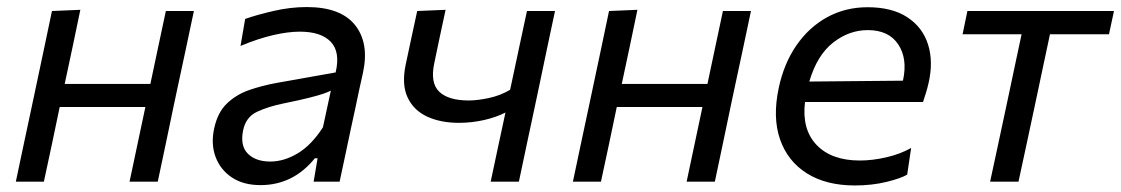

<svg xmlns="http://www.w3.org/2000/svg" viewBox="-20 -528 3258 558"><path d="M26 0Q37.5 -55 48.5 -106.5Q59.5 -158 72.5 -219L83 -268.5Q97.5 -336 108.5 -388.8Q119.5 -441.5 131 -496L213.5 -499.5Q202 -443.5 191 -391.8Q180 -340 168 -284H417Q430 -345.5 440.5 -395Q451 -444.5 462 -496H543.5Q532 -441.5 520.8 -388.8Q509.5 -336 495 -268.5L484.5 -219Q472 -158 461 -106.5Q450 -55 438.5 0H356.5Q368 -55 379 -106.2Q390 -157.5 402.5 -217H153.5Q141 -156.5 130.2 -105.8Q119.5 -55 107.5 0Z M737 10Q687.5 10 654 -12.2Q620.5 -34.5 606.5 -72Q592.5 -109.5 602.5 -155Q612.5 -201.5 639.8 -227.5Q667 -253.5 704.8 -266.5Q742.5 -279.5 784 -287L955.5 -317.5Q969.5 -377.5 941 -406.8Q912.5 -436 851.5 -436Q817.5 -436 774 -426Q730.5 -416 679 -394.5L692.5 -473Q726.5 -485 775.2 -496.2Q824 -507.5 871.5 -507.5Q970 -507.5 1011.8 -455.2Q1053.5 -403 1035 -317Q1030 -294.5 1024.2 -268.2Q1018.5 -242 1012 -210.5L999 -150.5Q992 -117.5 984.2 -80.5Q976.5 -43.5 967 0H891.5L903 -68H895Q832 10 737 10ZM765.5 -58.5Q805 -58.5 845 -82.2Q885 -106 918.5 -158L941.5 -264.5Q932.5 -260 918.5 -255.2Q904.5 -250.5 878 -243.8Q851.5 -237 804.5 -227.5Q760 -218.5 727.2 -203.2Q694.5 -188 686.5 -149Q677.5 -104 700.5 -81.2Q723.5 -58.5 765.5 -58.5Z M1406 0Q1416.5 -48 1427.5 -101Q1438.5 -154 1449 -201Q1423 -187.5 1387 -179.2Q1351 -171 1314 -171Q1260.5 -171 1221.2 -189.2Q1182 -207.5 1164.5 -245Q1147 -282.5 1159 -340Q1168 -382.5 1176 -419.8Q1184 -457 1192.5 -496L1275 -499.5Q1266.5 -461.5 1258.8 -424Q1251 -386.5 1242 -344Q1230 -287 1256.5 -261.5Q1283 -236 1342.5 -236Q1367 -236 1400.2 -243Q1433.5 -250 1462.5 -267L1466.5 -285.5Q1479.5 -347 1490 -395.8Q1500.5 -444.5 1511.5 -496H1593Q1581.5 -441.5 1570.2 -388.8Q1559 -336 1545 -268.5L1534.5 -219Q1521.5 -158 1510.5 -106.5Q1499.5 -55 1488 0Z M1645 0Q1656.5 -55 1667.5 -106.5Q1678.5 -158 1691.5 -219L1702 -268.5Q1716.5 -336 1727.5 -388.8Q1738.5 -441.5 1750 -496L1832.5 -499.5Q1821 -443.5 1810 -391.8Q1799 -340 1787 -284H2036Q2049 -345.5 2059.5 -395Q2070 -444.5 2081 -496H2162.5Q2151 -441.5 2139.8 -388.8Q2128.5 -336 2114 -268.5L2103.5 -219Q2091 -158 2080 -106.5Q2069 -55 2057.5 0H1975.5Q1987 -55 1998 -106.2Q2009 -157.5 2021.5 -217H1772.5Q1760 -156.5 1749.2 -105.8Q1738.5 -55 1726.5 0Z M2464.5 11Q2381 11 2325 -24.2Q2269 -59.5 2247 -123Q2225 -186.5 2243 -271.5Q2258 -343 2294.5 -396Q2331 -449 2384 -478Q2437 -507 2501.5 -507Q2572.5 -507 2617 -477.8Q2661.5 -448.5 2677.2 -398.5Q2693 -348.5 2678.5 -286Q2675.5 -272.5 2671 -258Q2666.5 -243.5 2662.5 -231.5H2319.5Q2310 -152 2353.2 -106.8Q2396.5 -61.5 2479 -61.5Q2515.5 -61.5 2555.8 -70.8Q2596 -80 2628 -98L2616.5 -20.5Q2598 -9.5 2555.8 0.8Q2513.5 11 2464.5 11ZM2502 -440.5Q2447.5 -440.5 2401 -404Q2354.5 -367.5 2332 -291L2604 -293.5L2604.5 -295Q2618 -357.5 2590.5 -399Q2563 -440.5 2502 -440.5Z M2857.5 0Q2869.5 -55.5 2880.5 -106.8Q2891.5 -158 2904.5 -219L2915 -268.5Q2925 -315.5 2933 -353.5Q2941 -391.5 2949 -428.5H2777.5L2791.5 -496H3217.5L3203 -428.5H3031.5Q3023.5 -391.5 3015.5 -353.5Q3007.5 -315.5 2997.5 -268.5L2987 -219Q2974 -158 2963 -106.8Q2952 -55.5 2940 0Z"/></svg>

Font: Commissioner
Style: Italic
Weight: 400
Italic angle: -12°
Designer: Kostas Bartsokas
Foundry: Kostas Bartsokas
Version: Version 1.000; ttfautohint (v1.8.3)